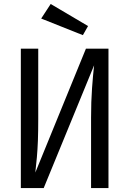

<svg xmlns="http://www.w3.org/2000/svg" viewBox="-20 -953 655 973"><path d="M85.6 0V-706.2H173.8V-349.2Q173.8 -286.7 172.1 -240.5Q170.3 -194.4 166.9 -156.2Q163.6 -117.9 159 -78.5L415.4 -706.2H529.7V0H441.5V-357.4Q441.5 -438.5 446.4 -505.9Q451.3 -573.3 456.9 -622.1L201.5 0ZM236.9 -932.8 426.2 -821 400 -774.9 188.7 -859Z"/></svg>

Font: FiraCode Nerd Font
Style: Regular
Weight: 400
Designer: Carrois Corporate, Edenspiekermann AG, Nikita Prokopov
Foundry: Carrois Corporate, Edenspiekermann AG, Nikita Prokopov
Version: Version 6.002;Nerd Fonts 2.1.0